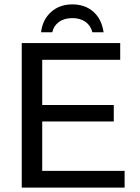

<svg xmlns="http://www.w3.org/2000/svg" viewBox="-20 -855 640 875"><path d="M79.1 0V-658.7H527.8V-582.5H172.4V-376.5H498.5V-301.3H172.4V-76.2H547.9V0ZM309.6 -835Q367.7 -835 405.5 -801.5Q443.4 -768.1 452.1 -708H400.9Q393.6 -738.3 369.6 -755.4Q345.7 -772.5 309.6 -772.5Q272.5 -772.5 248.3 -754.6Q224.1 -736.8 218.3 -708H167Q174.3 -766.1 212.9 -800.5Q251.5 -835 309.6 -835Z"/></svg>

Font: Cousine
Style: Regular
Weight: 400
Monospace: yes
Designer: Steve Matteson
Foundry: Ascender Corporation
Version: Version 1.20